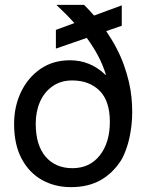

<svg xmlns="http://www.w3.org/2000/svg" viewBox="-20 -758 602 790"><path d="M272 12Q205 12 152 -18Q99 -48 68.5 -106Q38 -164 38 -248Q38 -320 66.5 -379.5Q95 -439 146.5 -474.5Q198 -510 268 -510Q352 -510 414 -450H416Q403 -492 383 -529.5Q363 -567 337 -602L210 -558V-635L286 -663Q269 -682 250.5 -700.5Q232 -719 212 -738H326Q348 -716 367 -694L481 -736V-652L417 -630Q466 -558 490.5 -488.5Q515 -419 521 -357Q527 -295 521 -243Q515 -191 502.5 -154Q490 -117 478 -98Q443 -44 392.5 -16Q342 12 272 12ZM278 -66Q349 -66 390.5 -118.5Q432 -171 432 -257Q432 -343 389.5 -385Q347 -427 277 -427Q230 -427 196 -403Q162 -379 144.5 -339Q127 -299 127 -249Q127 -161 167.5 -113.5Q208 -66 278 -66Z"/></svg>

Font: Liter
Style: Regular
Weight: 400
Designer: Anton Skugarov
Foundry: skugi
Version: Version 1.004; ttfautohint (v1.8.4.7-5d5b)